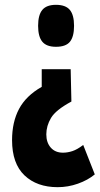

<svg xmlns="http://www.w3.org/2000/svg" viewBox="-20 -564 413 796"><path d="M287 -457Q287 -412 270 -391Q253 -370 212 -370Q173 -370 155.5 -391Q138 -412 138 -457Q138 -502 155.5 -523Q173 -544 212 -544Q252 -544 269.5 -523Q287 -502 287 -457ZM273 -277 276 -143Q211 -108 191.5 -75Q172 -42 172 -7Q172 27 190.5 48Q209 69 241 69Q260 69 280 62.5Q300 56 325 37L373 159Q344 183 303 197.5Q262 212 219 212Q133 212 81.5 163Q30 114 30 17Q30 -58 59 -112.5Q88 -167 153 -204V-277Z"/></svg>

Font: Georama Condensed
Style: Bold
Weight: 700
Width: 3
Designer: Jean-Baptiste Levee
Foundry: Production Type
Version: Version 1.000